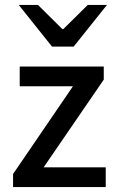

<svg xmlns="http://www.w3.org/2000/svg" viewBox="-20 -759 474 779"><path d="M33 0V-53L276 -409H60V-489H401V-436L157 -80H409V0ZM191 -570 56 -739H134L233 -641H237L336 -739H414L279 -570Z"/></svg>

Font: Source Sans 3 Medium
Style: Regular
Weight: 500
Designer: Paul D. Hunt
Foundry: Adobe
Version: Version 3.052;hotconv 1.1.0;makeotfexe 2.6.0